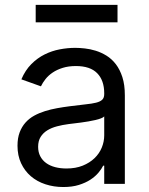

<svg xmlns="http://www.w3.org/2000/svg" viewBox="-20 -747 604 780"><path d="M237.2 12.8Q198.5 12.8 164.4 1.6Q130.3 -9.6 105.3 -31.1Q80.3 -52.6 65.7 -83.8Q51.1 -115.1 51.1 -154.8Q51.1 -186.1 59.8 -209.2Q68.5 -232.2 83.6 -249.1Q98.7 -266 119.1 -277.2Q139.6 -288.4 163 -295.6Q186.4 -302.9 212 -307.5Q237.6 -312.1 262.8 -315.3Q300.1 -320.3 326.7 -323Q353.3 -325.6 370.4 -329.9Q387.4 -334.2 395.4 -342Q403.4 -349.8 403.4 -365.1V-367.9Q403.4 -420.5 374.8 -449.6Q346.2 -478.7 288.4 -478.7Q258.5 -478.7 235.1 -471.4Q211.6 -464.1 194.2 -452.4Q176.8 -440.7 165.1 -426Q153.4 -411.2 146.3 -396.3L66.8 -424.7Q82.7 -462 107.4 -486.7Q132.1 -511.4 161.4 -525.9Q190.7 -540.5 222.7 -546.5Q254.6 -552.6 285.5 -552.6Q302.9 -552.6 324.6 -550.2Q346.2 -547.9 368.6 -541Q391 -534.1 412.5 -521Q433.9 -507.8 450.5 -486.3Q467 -464.8 477.1 -433.8Q487.2 -402.7 487.2 -359.4V0H403.4V-73.9H399.1Q392.8 -60.7 380 -45.5Q367.2 -30.2 347.5 -17.2Q327.8 -4.3 300.4 4.3Q273.1 12.8 237.2 12.8ZM250 -62.5Q287.3 -62.5 315.9 -74Q344.5 -85.6 364 -104.4Q383.5 -123.2 393.5 -147.5Q403.4 -171.9 403.4 -197.4V-274.1Q399.9 -269.9 390.3 -266.2Q380.7 -262.4 367.5 -259.4Q354.4 -256.4 339 -253.7Q323.5 -251.1 308.6 -249.1Q293.7 -247.2 280.5 -245.6Q267.4 -244 258.5 -242.9Q234 -239.7 211.6 -233.8Q189.3 -228 172.2 -217.5Q155.2 -207 145.1 -190.9Q134.9 -174.7 134.9 -150.6Q134.9 -128.9 143.5 -112.4Q152 -95.9 167.4 -84.7Q182.9 -73.5 204 -68Q225.1 -62.5 250 -62.5ZM457.4 -656.2H125V-727.3H457.4Z"/></svg>

Font: Interop
Style: Regular
Weight: 400
Designer: Rasmus Andersson, Google, Jang Haemin
Foundry: jhaemin
Version: Version 1.008